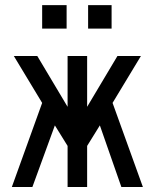

<svg xmlns="http://www.w3.org/2000/svg" viewBox="-20 -747 618 767"><path d="M148.4 -726.6H246.1V-632.8H148.4ZM332 -726.6H425.8V-632.8H332ZM250 -523.4H328.1V-320.3L449.2 -523.4H543L429.7 -335.9L550.8 0H464.8L378.9 -246.1L328.1 -164.1V0H250V-164.1L199.2 -246.1L109.4 0H27.3L148.4 -335.9L35.2 -523.4H128.9L250 -320.3Z"/></svg>

Font: 和音 by 宁静之雨，公众号njzyshare
Style: Regular
Weight: 400
Designer: Steve Matteson
Foundry: Ascender Corporation
Version: Version 6.00;June 8, 2018;FontCreator 11.0.0.2388 32-bit